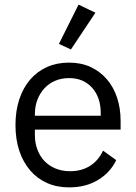

<svg xmlns="http://www.w3.org/2000/svg" viewBox="-20 -799 589 831"><path d="M279 12Q226 12 183.5 -7Q141 -26 110.5 -61.5Q80 -97 63.5 -146.5Q47 -196 47 -258Q47 -319 63.5 -369Q80 -419 110.5 -454.5Q141 -490 183.5 -509Q226 -528 279 -528Q331 -528 372 -509Q413 -490 442 -456.5Q471 -423 486.5 -377Q502 -331 502 -276V-238H131V-214Q131 -181 141.5 -152.5Q152 -124 171.5 -103Q191 -82 219.5 -70Q248 -58 284 -58Q333 -58 369.5 -81Q406 -104 426 -147L483 -106Q458 -53 405 -20.5Q352 12 279 12ZM279 -461Q246 -461 219 -449.5Q192 -438 172.5 -417Q153 -396 142 -367.5Q131 -339 131 -305V-298H416V-309Q416 -378 378.5 -419.5Q341 -461 279 -461ZM287 -585 235 -609 320 -779 393 -744Z"/></svg>

Font: IBM Plex Sans Thai Looped
Style: Regular
Weight: 400
Designer: Mike Abbink, Paul van der Laan, Pieter van Rosmalen, Ben Mitchell, Mark Frömberg
Foundry: Bold Monday
Version: Version 1.1